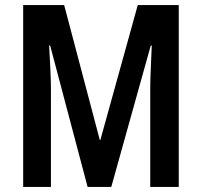

<svg xmlns="http://www.w3.org/2000/svg" viewBox="-20 -734 791 754"><path d="M324 0 177 -555H173Q176 -506 178 -458.5Q180 -411 180 -386V0H71V-714H232L372 -184H374L521 -714H682V0H570V-387Q570 -415 572 -461.5Q574 -508 576 -555H572L417 0Z"/></svg>

Font: Noto Sans Telugu ExtraCondensed SemiBold
Style: Regular
Weight: 600
Width: 2
Designer: Jelle Bosma - Monotype Design Team
Foundry: Monotype Imaging Inc.
Version: Version 2.005; ttfautohint (v1.8.4.7-5d5b)